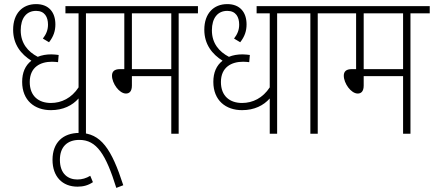

<svg xmlns="http://www.w3.org/2000/svg" viewBox="-20 -652 2115 936"><path d="M493 -587V-622H299V-587H363V-226C329 -174 280 -150 228 -150C169 -150 125 -183 125 -252C125 -325 177 -351 233 -351C242 -351 254 -350 263 -349L266 -384C256 -385 245 -387 230 -387C206 -387 183 -383 164 -375C116 -400 81 -441 81 -504C81 -564 109 -599 156 -599C198 -599 214 -569 214 -532C214 -507 206 -486 189 -464L219 -446C241 -474 250 -501 250 -533C250 -592 218 -632 156 -632C90 -632 44 -587 44 -507C44 -436 82 -388 133 -356C103 -333 88 -298 88 -253C88 -162 149 -115 228 -115C288 -115 333 -138 363 -172V0H399V-587Z M547 264 581 251C524 75 472 -4 367 -4C286 -4 236 44 236 127C236 209 284 258 358 258C387 258 411 251 433 236L420 205C400 217 380 223 357 223C313 223 272 197 272 127C272 65 307 30 367 30C451 30 496 100 547 264Z M851 -587H945V-622H480V-587H586V-315H565C536 -315 526 -302 526 -283C526 -246 561 -196 594 -196C611 -196 623 -207 623 -235V-281H815V0H851ZM815 -587V-315H623V-587Z M1425 -587V-622H1231V-587H1295V-226C1261 -174 1212 -150 1160 -150C1101 -150 1057 -183 1057 -252C1057 -325 1109 -351 1165 -351C1174 -351 1186 -350 1195 -349L1198 -384C1188 -385 1177 -387 1162 -387C1138 -387 1115 -383 1096 -375C1048 -400 1013 -441 1013 -504C1013 -564 1041 -599 1088 -599C1130 -599 1146 -569 1146 -532C1146 -507 1138 -486 1121 -464L1151 -446C1173 -474 1182 -501 1182 -533C1182 -592 1150 -632 1088 -632C1022 -632 976 -587 976 -507C976 -436 1014 -388 1065 -356C1035 -333 1020 -298 1020 -253C1020 -162 1081 -115 1160 -115C1220 -115 1265 -138 1295 -172V0H1331V-587Z M1529 -587H1623V-622H1412V-587H1493V0H1529Z M1981 -587H2075V-622H1610V-587H1716V-315H1695C1666 -315 1656 -302 1656 -283C1656 -246 1691 -196 1724 -196C1741 -196 1753 -207 1753 -235V-281H1945V0H1981ZM1945 -587V-315H1753V-587Z"/></svg>

Font: Noto Sans Devanagari Condensed ExtraLight
Style: Regular
Weight: 200
Width: 3
Designer: Jelle Bosma - Monotype Design Team
Foundry: Monotype Imaging Inc.
Version: Version 2.004